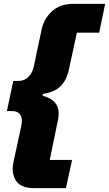

<svg xmlns="http://www.w3.org/2000/svg" viewBox="-20 -812 567 999"><path d="M159 167Q88 167 63 128Q38 89 50 32L91 -158Q99 -195 86 -214.5Q73 -234 44 -234H16L49 -391H77Q107 -391 128 -412Q149 -433 156 -467L196 -656Q208 -714 250 -753Q292 -792 363 -792H527L496 -642H380L340 -458Q332 -416 315 -388.5Q298 -361 270.5 -345Q243 -329 203 -323L202 -314Q244 -302 263 -281.5Q282 -261 284.5 -234Q287 -207 279 -175L239 20H355L323 167Z"/></svg>

Font: Hubot Sans Condensed ExtraLight Black
Style: Italic
Weight: 900
Italic angle: -12.0243°
Version: Version 2.000